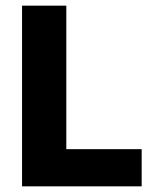

<svg xmlns="http://www.w3.org/2000/svg" viewBox="-20 -659 547 679"><path d="M214.5 0H58V-639H214.5ZM147 -131.5H481V0H147Z"/></svg>

Font: Anek Gujarati Medium
Style: Bold
Weight: 700
Version: Version 1.003